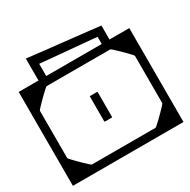

<svg xmlns="http://www.w3.org/2000/svg" viewBox="-158 -727 847 857"><g transform="rotate(-30 265.0 -298.5)"><path d="M550 -128H510Q510 -155.5 510 -172Q510 -188.5 510 -203.8Q510 -219 510 -243Q510 -243 510 -243Q510 -243 510 -243Q510 -243 510 -243Q510 -243 510 -243Q510 -268 510 -281Q510 -294 510 -302.8Q510 -311.5 510 -323.2Q510 -335 510 -358H550ZM550 -279Q550 -279 550 -258.8Q550 -238.5 550 -206.8Q550 -175 550 -139.5Q550 -104 550 -72.2Q550 -40.5 550 -20.2Q550 0 550 0Q550 0 550 0Q550 0 550 0Q550 0 550 0Q550 0 550 0Q550 0 529.8 0Q509.5 0 477.5 0Q445.5 0 409.2 0Q373 0 339.8 0Q306.5 0 284 0Q261.5 0 258 0Q258 0 258 0Q258 0 258 0Q258 0 258 0Q258 0 258 0Q258 0 258 0Q258 -10 258 -20.2Q258 -30.5 258 -40Q258 -40 275.2 -40Q292.5 -40 318 -40Q343.5 -40 369 -40Q394.5 -40 411.8 -40Q429 -40 429 -40Q429 -40 429 -40Q429 -40 429 -40Q429 -40 429 -40Q430.5 -40 439 -47.5Q447.5 -55 459.5 -66.5Q471.5 -78 483 -89.8Q494.5 -101.5 502.2 -110Q510 -118.5 510 -120V-279ZM550 -205H510V-364Q510 -365.5 502.2 -374Q494.5 -382.5 483 -394.2Q471.5 -406 459.5 -417.5Q447.5 -429 439 -436.5Q430.5 -444 429 -444Q429 -444 429 -444Q429 -444 429 -444Q429 -444 429 -444Q429 -444 411.8 -444Q394.5 -444 369 -444Q343.5 -444 318 -444Q292.5 -444 275.2 -444Q258 -444 258 -444Q258 -454 258 -464.2Q258 -474.5 258 -484Q258 -484 258 -484Q258 -484 258 -484Q258 -484 258 -484Q258 -484 258 -484Q258 -484 258 -484Q261.5 -484 284 -484Q306.5 -484 339.8 -484Q373 -484 409.2 -484Q445.5 -484 477.5 -484Q509.5 -484 529.8 -484Q550 -484 550 -484Q550 -484 550 -484Q550 -484 550 -484Q550 -484 550 -484Q550 -484 550 -484Q550 -484 550 -463.8Q550 -443.5 550 -411.8Q550 -380 550 -344.5Q550 -309 550 -277.2Q550 -245.5 550 -225.2Q550 -205 550 -205ZM245 -181Q245 -181 245 -199.8Q245 -218.5 245 -243Q245 -267.5 245 -286.2Q245 -305 245 -305Q245 -305 245 -305Q245 -305 245 -305Q245 -308 245.5 -308.5Q246 -309 249 -309Q254.5 -309 259.8 -309Q265 -309 270.2 -309Q275.5 -309 281 -309Q284 -309 284.5 -308.5Q285 -308 285 -305Q285 -305 285 -305Q285 -305 285 -305Q285 -305 285 -286.2Q285 -267.5 285 -243Q285 -218.5 285 -199.8Q285 -181 285 -181Q285 -181 285 -181Q285 -181 285 -181Q285 -181 285 -181Q285 -181 285 -181Q285 -181 285 -181Q285 -181 285 -181Q285 -181 285 -181Q285 -178 284.5 -177.5Q284 -177 281 -177Q273 -177 265.2 -177Q257.5 -177 249 -177Q246 -177 245.5 -177.5Q245 -178 245 -181Q245 -181 245 -181Q245 -181 245 -181Q245 -181 245 -181Q245 -181 245 -181Q245 -181 245 -181Q245 -181 245 -181Q245 -181 245 -181ZM-20 -128V-358H20Q20 -335 20 -323.2Q20 -311.5 20 -302.8Q20 -294 20 -281Q20 -268 20 -243Q20 -243 20 -243Q20 -243 20 -243Q20 -243 20 -243Q20 -243 20 -243Q20 -219 20 -203.8Q20 -188.5 20 -172Q20 -155.5 20 -128ZM-20 -279H20V-120Q20 -118.5 27.8 -110Q35.5 -101.5 47 -89.8Q58.5 -78 70.5 -66.5Q82.5 -55 91 -47.5Q99.5 -40 101 -40Q101 -40 101 -40Q101 -40 101 -40Q101 -40 101 -40Q101 -40 118.2 -40Q135.5 -40 161 -40Q186.5 -40 212 -40Q237.5 -40 254.8 -40Q272 -40 272 -40Q272 -30.5 272 -20.2Q272 -10 272 0Q272 0 272 0Q272 0 272 0Q272 0 272 0Q272 0 272 0Q272 0 272 0Q268.5 0 246 0Q223.5 0 190.2 0Q157 0 120.8 0Q84.5 0 52.5 0Q20.5 0 0.2 0Q-20 0 -20 0Q-20 0 -20 0Q-20 0 -20 0Q-20 0 -20 0Q-20 0 -20 0Q-20 0 -20 -20.2Q-20 -40.5 -20 -72.2Q-20 -104 -20 -139.5Q-20 -175 -20 -206.8Q-20 -238.5 -20 -258.8Q-20 -279 -20 -279ZM-20 -205Q-20 -205 -20 -225.2Q-20 -245.5 -20 -277.2Q-20 -309 -20 -344.5Q-20 -380 -20 -411.8Q-20 -443.5 -20 -463.8Q-20 -484 -20 -484Q-20 -484 -20 -484Q-20 -484 -20 -484Q-20 -484 -20 -484Q-20 -484 -20 -484Q-20 -484 0.2 -484Q20.5 -484 52.5 -484Q84.5 -484 120.8 -484Q157 -484 190.2 -484Q223.5 -484 246 -484Q268.5 -484 272 -484Q272 -484 272 -484Q272 -484 272 -484Q272 -484 272 -484Q272 -484 272 -484Q272 -484 272 -484Q272 -474.5 272 -464.2Q272 -454 272 -444Q272 -444 254.8 -444Q237.5 -444 212 -444Q186.5 -444 161 -444Q135.5 -444 118.2 -444Q101 -444 101 -444Q101 -444 101 -444Q101 -444 101 -444Q101 -444 101 -444Q99.5 -444 91 -436.5Q82.5 -429 70.5 -417.5Q58.5 -406 47 -394.2Q35.5 -382.5 27.8 -374Q20 -365.5 20 -364V-205ZM448 -464H408Q408 -473.5 408 -480.8Q408 -488 408 -497Q408 -506 408 -521Q408 -521 408 -521Q408 -521 408 -521Q408 -521 387.2 -523Q366.5 -525 334 -527.8Q301.5 -530.5 265 -534Q228.5 -537.5 196 -540.2Q163.5 -543 142.8 -545Q122 -547 122 -547Q122 -547 122 -547Q122 -547 122 -547Q122 -526 122 -513Q122 -500 122 -491.8Q122 -483.5 122 -477.2Q122 -471 122 -464H82Q82 -468 82 -474Q82 -480 82 -489.2Q82 -498.5 82 -512.8Q82 -527 82 -547.5Q82 -568 82 -597Q82 -597 82 -597Q82 -597 82 -597Q82 -597 108.5 -594Q135 -591 176.5 -586.2Q218 -581.5 265 -576.5Q312 -571.5 353.5 -566.8Q395 -562 421.5 -559Q448 -556 448 -556Q448 -556 448 -556Q448 -556 448 -556Q448 -527.5 448 -510Q448 -492.5 448 -483.2Q448 -474 448 -470Q448 -466 448 -464Z"/></g></svg>

Font: Honk
Style: Regular
Weight: 400
Designer: Noopur Datye & Yesha Goshar
Foundry: Ek Type
Version: Version 1.000